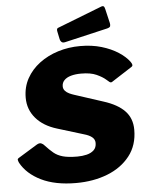

<svg xmlns="http://www.w3.org/2000/svg" viewBox="-63 -1014 827 1075"><g transform="rotate(-5 350.5 -477.0)"><path d="M539 -552Q521 -568 488 -583Q455 -598 402 -598Q369 -598 344.5 -591Q320 -584 306.5 -570Q293 -556 293 -536Q293 -521 302.5 -510.5Q312 -500 326 -493.5Q340 -487 353 -483L513 -431Q592 -406 631.5 -364.5Q671 -323 671 -259Q671 -172 624 -112Q577 -52 498 -21Q419 10 321 10Q204 10 125.5 -28.5Q47 -67 12 -131Q7 -142 6.5 -148Q6 -154 15 -159L121 -224Q135 -232 145.5 -228Q156 -224 164 -214Q187 -189 208 -171.5Q229 -154 259.5 -145.5Q290 -137 341 -137Q369 -137 393.5 -143Q418 -149 433.5 -163.5Q449 -178 449 -204Q449 -224 433 -237Q417 -250 388 -258L241 -303Q165 -326 123 -375Q81 -424 81 -490Q81 -550 107.5 -598Q134 -646 180 -680.5Q226 -715 285 -733.5Q344 -752 410 -752Q476 -752 529.5 -736Q583 -720 622.5 -694.5Q662 -669 684 -639Q691 -629 692 -622Q693 -615 685 -610L570 -536Q563 -532 555.5 -538Q548 -544 539 -552ZM568 -946 587 -865Q589 -854 586.5 -847.5Q584 -841 569 -837L328 -781Q315 -778 308 -784Q301 -790 299 -800L290 -843Q286 -860 295 -864L547 -962Q554 -965 559.5 -962.5Q565 -960 568 -946Z"/></g></svg>

Font: Libre Franklin Black
Style: Italic
Weight: 900
Italic angle: -8°
Designer: Pablo Impallari, Rodrigo Fuenzalida, Nhung Nguyen
Foundry: Impallari Type
Version: Version 3.000